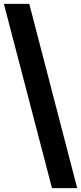

<svg xmlns="http://www.w3.org/2000/svg" viewBox="-28 -760 418 990"><path d="M123 -740 370 210H240L-8 -740Z"/></svg>

Font: Georama ExtraCondensed ExtraBold
Style: Regular
Weight: 800
Width: 2
Designer: Jean-Baptiste Levee
Foundry: Production Type
Version: Version 1.000